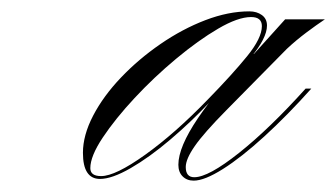

<svg xmlns="http://www.w3.org/2000/svg" viewBox="-20 -561 592 338"><path d="M156 -246Q126 -246 126 -292Q126 -323 144 -357.5Q162 -392 193 -424.5Q224 -457 262.5 -483.5Q301 -510 341.5 -525.5Q382 -541 419 -541Q432 -541 441 -534.5Q450 -528 450 -516Q450 -494 421.5 -460Q393 -426 349 -381Q316 -346 279.5 -315Q243 -284 210 -265Q177 -246 156 -246ZM158 -251Q183 -251 235.5 -288.5Q288 -326 346 -386Q389 -430 415 -462Q441 -494 441 -515Q441 -531 422 -531Q399 -531 364 -510.5Q329 -490 290 -457.5Q251 -425 217 -388.5Q183 -352 161 -319Q139 -286 139 -265Q139 -251 158 -251ZM528 -405Q486 -358 445.5 -321Q405 -284 372.5 -263.5Q340 -243 321 -243Q309 -243 301.5 -250.5Q294 -258 294 -271Q294 -302 328.5 -353Q363 -404 423 -466H427L482 -527H552Q537 -517 519 -503.5Q501 -490 485 -475Q418 -407 378.5 -367Q339 -327 323 -304Q307 -281 307 -267Q307 -249 322 -249Q347 -249 401 -292Q455 -335 518 -405Z"/></svg>

Font: Ballet 24pt
Style: Regular
Weight: 400
Designer: Maximiliano R. Sproviero
Foundry: Omnibus-Type
Version: Version 1.100